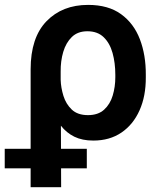

<svg xmlns="http://www.w3.org/2000/svg" viewBox="-64 -573 669 796"><path d="M63 203.1V-285.6Q63 -417 128.7 -484.9Q194.3 -552.7 301.3 -552.7Q384.8 -552.7 437.7 -514.4Q490.7 -476.1 515.9 -410.4Q541 -344.7 540.5 -262.7V-252.9Q541 -174.8 514.6 -115.7Q488.3 -56.6 439.5 -23.4Q390.6 9.8 322.8 9.8Q276.9 9.8 244.1 -6.3Q211.4 -22.5 188.5 -51.8L189.5 203.1ZM187.5 -242.2Q188.5 -209.5 199 -175.5Q209.5 -141.6 233.6 -118.7Q257.8 -95.7 300.8 -95.7Q342.8 -95.7 367.7 -118.4Q392.6 -141.1 403.3 -177Q414.1 -212.9 414.1 -252.9V-262.7Q414.1 -312.5 402.6 -353.5Q391.1 -394.5 365.7 -418.9Q340.3 -443.4 298.3 -443.4Q258.3 -443.4 233.9 -419.7Q209.5 -396 198.2 -357.9Q187 -319.8 187.5 -276.4ZM-44.4 125V43.9H295.9V125Z"/></svg>

Font: Inter Semi Bold
Style: Regular
Weight: 600
Designer: Rasmus Andersson
Foundry: rsms
Version: Version 4.000;git-e0f93cc